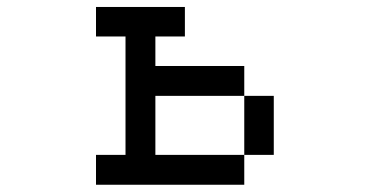

<svg xmlns="http://www.w3.org/2000/svg" viewBox="-20 -462 1040 540"><path d="M250 -26.4H333V-359.4H250V-442.4H500V-359.4H417V-276.4H667V-192.4H417V-26.4H667V57.6H250ZM667 -26.4V-192.4H750V-26.4Z"/></svg>

Font: KH Dot kagurazaka 12
Style: Regular
Weight: 400
Designer: Original version for X68000 by Keitarou Hiraki (http://hp.vector.co.jp/authors/VA000874/) / TrueType conversion by Homem
Version: Version 1.00.20150527